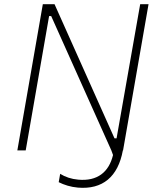

<svg xmlns="http://www.w3.org/2000/svg" viewBox="-20 -720 761 919"><path d="M63 0H103L215 -643H225L513 0L521 22C501 105 445 148 355 140C321 137 292 127 268 112L261 152C287 165 318 175 353 178C471 188 545 126 568 0H569L691 -700H651L538 -58H528L241 -700H185Z"/></svg>

Font: Fixel Display 20240404 ExLight
Style: Italic
Weight: 200
Italic angle: -10°
Designer: AlfaBravo + MacPaw
Foundry: Kyrylo Tkachov, Marchela Mozhyna, Serhii Makarenko, Maria Weinstein, Zakhar Kryvoshyya
Version: Version 1.211;Glyphs 3.2 (3225)